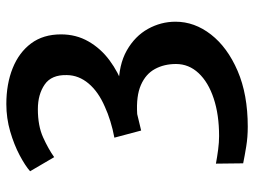

<svg xmlns="http://www.w3.org/2000/svg" viewBox="-118 -674 802 606"><g transform="rotate(-90 283.0 -371.0)"><path d="M70.5 -4.5 69.5 -90.5Q91 -86.5 113.8 -83.5Q136.5 -80.5 156.5 -80.5Q224 -80.5 275.2 -97.5Q326.5 -114.5 355.2 -145.2Q384 -176 384 -216.5Q384 -254 368.2 -283Q352.5 -312 317.8 -327.2Q283 -342.5 226 -339L174 -326.5L151.5 -411Q178.5 -416 203.5 -423.8Q228.5 -431.5 249 -441Q296.5 -461.5 322.5 -492.5Q348.5 -523.5 349 -560.5Q350.5 -609.5 319.2 -631Q288 -652.5 241.5 -652.5Q189 -652.5 152.5 -636Q116 -619.5 90 -601L45.5 -677Q63 -692.5 96 -710Q129 -727.5 171 -739.8Q213 -752 257.5 -752Q321 -752 370.8 -732Q420.5 -712 449 -673.8Q477.5 -635.5 477.5 -579.5Q477.5 -531.5 455.2 -492.8Q433 -454 395.5 -426.2Q358 -398.5 313.5 -382.5V-397.5Q381.5 -397.5 426.8 -371.8Q472 -346 494.8 -305Q517.5 -264 517.5 -218Q517.5 -158 477 -106Q436.5 -54 362.2 -22Q288 10 186 10Q153 10 124 5.2Q95 0.5 70.5 -4.5Z"/></g></svg>

Font: Merriweather Sans Medium
Style: Regular
Weight: 500
Designer: Eben Sorkin
Foundry: Eben Sorkin
Version: Version 2.001